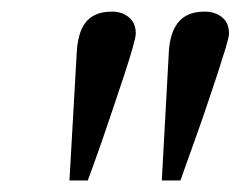

<svg xmlns="http://www.w3.org/2000/svg" viewBox="-20 -734 416 332"><path d="M214.8 -675.8Q214.8 -670.4 209.5 -651.6Q204.1 -632.8 195.6 -606.7Q187 -580.6 177 -551Q167 -521.5 158 -495.1Q148.9 -468.8 141.6 -448.7Q134.3 -428.7 131.8 -421.9H100.1L112.8 -645Q113.8 -660.2 117.2 -672.6Q120.6 -685.1 127.4 -694.3Q134.3 -703.6 145.5 -708.7Q156.7 -713.9 173.8 -713.9Q190.9 -713.9 202.9 -704.1Q214.8 -694.3 214.8 -675.8ZM376 -675.8Q376 -670.4 370.4 -651.6Q364.7 -632.8 356.2 -606.7Q347.7 -580.6 337.6 -551Q327.6 -521.5 318.1 -495.1Q308.6 -468.8 301.5 -448.7Q294.4 -428.7 292 -421.9H259.8L272 -645Q272.9 -660.2 276.6 -672.6Q280.3 -685.1 287.4 -694.3Q294.4 -703.6 305.7 -708.7Q316.9 -713.9 334 -713.9Q352.1 -713.9 364 -704.1Q376 -694.3 376 -675.8Z"/></svg>

Font: Charis SIL
Style: Italic
Weight: 400
Italic angle: -11°
Foundry: SIL International
Version: Version 4.112